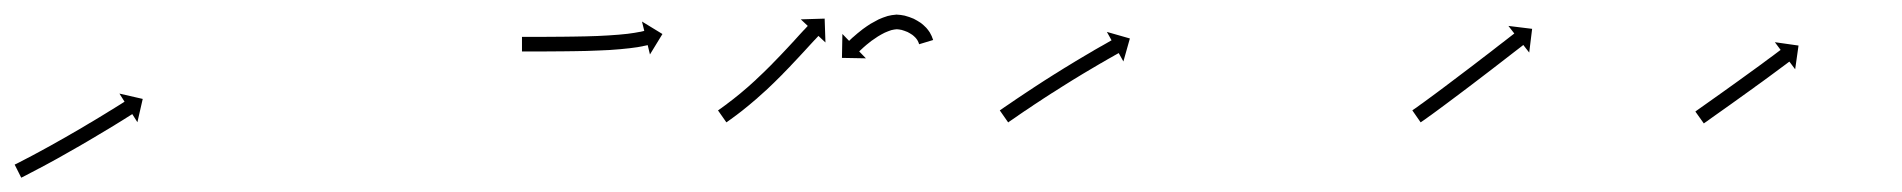

<svg xmlns="http://www.w3.org/2000/svg" viewBox="-24 -259 2605 263"><path d="M-2.2 -34.4C-2.7 -34.1 -3.3 -33.8 -3.9 -33.5L5.1 -15.6C5.7 -15.9 6.3 -16.2 6.9 -16.5L6.9 -16.5L6.9 -16.5C8.5 -17.3 10.2 -18.2 11.8 -19L11.8 -19L11.8 -19C14.4 -20.3 16.9 -21.6 19.4 -23L19.5 -23L19.5 -23C22.8 -24.7 26.1 -26.4 29.3 -28.2L29.4 -28.2L29.4 -28.2C33.3 -30.2 37.1 -32.3 41 -34.4L41 -34.4L41 -34.4C45.4 -36.8 49.7 -39.1 54 -41.5L54 -41.5L54 -41.5C58.6 -44.1 63.2 -46.7 67.8 -49.3L67.8 -49.3L67.8 -49.3C72.6 -51.9 77.3 -54.6 82 -57.4L82 -57.4L82.1 -57.4C86.8 -60.1 91.5 -62.8 96.2 -65.6L96.2 -65.6L96.2 -65.6C100.7 -68.3 105.3 -71 109.8 -73.7L109.8 -73.7L109.8 -73.7C114.1 -76.2 118.3 -78.8 122.5 -81.3L122.6 -81.3L122.6 -81.3C126.3 -83.6 130.1 -85.9 133.9 -88.2L133.9 -88.2L133.9 -88.2C137.1 -90.2 140.3 -92.2 143.5 -94.1L143.5 -94.1L143.5 -94.1C145.9 -95.7 148.4 -97.2 150.8 -98.7C152.4 -99.7 154 -100.7 155.6 -101.7C156.1 -102 156.7 -102.4 157.2 -102.7L164.2 -91.6L171.5 -123.5L139.6 -130.8L146.6 -119.7C146 -119.3 145.5 -119 144.9 -118.6C143.4 -117.6 141.8 -116.7 140.3 -115.7C137.8 -114.2 135.4 -112.6 132.9 -111.1L132.9 -111.1L133 -111.1C129.8 -109.2 126.6 -107.2 123.4 -105.3L123.5 -105.3L123.5 -105.3C119.7 -103 115.9 -100.7 112.2 -98.4L112.2 -98.4L112.2 -98.4C108 -95.9 103.8 -93.4 99.6 -90.8L99.6 -90.8L99.6 -90.9C95.1 -88.2 90.6 -85.5 86.1 -82.8L86.1 -82.8L86.1 -82.8C81.4 -80.1 76.7 -77.4 72 -74.7L72.1 -74.7L72.1 -74.7C67.4 -72 62.7 -69.3 58 -66.7L58 -66.7L58 -66.7C53.5 -64.1 48.9 -61.6 44.3 -59L44.3 -59L44.3 -59C40.1 -56.7 35.8 -54.3 31.5 -52L31.5 -52L31.5 -52C27.7 -49.9 23.8 -47.9 20 -45.8L20 -45.8L20 -45.8C16.7 -44.1 13.5 -42.4 10.2 -40.7L10.2 -40.7L10.2 -40.7C7.7 -39.4 5.2 -38.1 2.7 -36.8L2.7 -36.8L2.7 -36.8C1.1 -36 -0.5 -35.2 -2.2 -34.3L-2.2 -34.4Z M692.9 -208.5C692.3 -208.5 691.6 -208.5 691 -208.5L691 -188.5C691.6 -188.5 692.3 -188.5 693 -188.5C694.8 -188.5 696.7 -188.5 698.6 -188.5C701.5 -188.5 704.4 -188.5 707.3 -188.5C711.1 -188.5 714.8 -188.5 718.6 -188.5C723.1 -188.6 727.5 -188.6 732 -188.6L732 -188.6L732 -188.6C736.9 -188.6 741.9 -188.7 746.8 -188.7L746.8 -188.7L746.9 -188.7C752.1 -188.8 757.4 -188.8 762.7 -188.9L762.7 -188.9L762.7 -188.9C768.2 -189 773.6 -189.1 779 -189.2L779 -189.2L779.1 -189.2C784.5 -189.4 789.9 -189.6 795.3 -189.8C795.3 -189.8 795.3 -189.8 795.3 -189.8C795.3 -189.8 795.3 -189.8 795.3 -189.8C800.5 -190 805.7 -190.2 810.9 -190.5C810.9 -190.5 810.9 -190.5 810.9 -190.5C810.9 -190.5 811 -190.5 811 -190.5C815.7 -190.8 820.5 -191.2 825.3 -191.6C825.3 -191.6 825.3 -191.6 825.4 -191.6C825.4 -191.6 825.4 -191.6 825.4 -191.6C829.6 -192 833.9 -192.4 838.1 -192.9C838.1 -192.9 838.1 -192.9 838.1 -192.9C838.2 -192.9 838.2 -192.9 838.2 -192.9C841.7 -193.3 845.1 -193.8 848.6 -194.3C848.6 -194.3 848.6 -194.3 848.7 -194.3C848.7 -194.3 848.7 -194.3 848.7 -194.3C851.3 -194.8 853.9 -195.2 856.5 -195.7C856.5 -195.7 856.6 -195.7 856.6 -195.7C856.6 -195.8 856.6 -195.8 856.6 -195.8C858.3 -196.1 859.9 -196.4 861.5 -196.8C861.5 -196.8 861.5 -196.8 861.5 -196.8C861.6 -196.8 861.6 -196.8 861.6 -196.8C862.1 -197 862.7 -197.1 863.2 -197.2L866.3 -184.4L883.4 -212.4L855.4 -229.5L858.5 -216.7C858 -216.5 857.5 -216.4 857 -216.3C857 -216.3 857 -216.3 857 -216.3C857 -216.3 857 -216.3 857 -216.3C855.6 -216 854.1 -215.7 852.6 -215.3C852.6 -215.3 852.6 -215.4 852.7 -215.4C852.7 -215.4 852.7 -215.4 852.7 -215.4C850.3 -214.9 847.9 -214.5 845.5 -214.1C845.5 -214.1 845.5 -214.1 845.5 -214.1C845.6 -214.1 845.6 -214.1 845.6 -214.1C842.3 -213.6 839 -213.1 835.7 -212.7C835.7 -212.7 835.7 -212.7 835.7 -212.7C835.8 -212.7 835.8 -212.7 835.8 -212.7C831.7 -212.3 827.7 -211.9 823.6 -211.5C823.6 -211.5 823.6 -211.5 823.6 -211.5C823.7 -211.5 823.7 -211.5 823.7 -211.5C819 -211.1 814.4 -210.8 809.7 -210.5C809.7 -210.5 809.7 -210.5 809.7 -210.5C809.7 -210.5 809.8 -210.5 809.8 -210.5C804.7 -210.2 799.6 -210 794.5 -209.7C794.5 -209.7 794.5 -209.7 794.5 -209.7C794.5 -209.7 794.5 -209.7 794.5 -209.7C789.2 -209.5 783.9 -209.4 778.5 -209.2C778.5 -209.2 778.5 -209.2 778.5 -209.2C778.5 -209.2 778.6 -209.2 778.6 -209.2C773.2 -209.1 767.8 -209 762.4 -208.9L762.4 -208.9L762.4 -208.9C757.2 -208.8 751.9 -208.8 746.7 -208.7L746.7 -208.7L746.7 -208.7C741.7 -208.7 736.8 -208.6 731.9 -208.6L731.9 -208.6L731.9 -208.6C727.4 -208.6 723 -208.6 718.6 -208.5C714.8 -208.5 711 -208.5 707.3 -208.5C704.4 -208.5 701.5 -208.5 698.6 -208.5C696.7 -208.5 694.8 -208.5 692.9 -208.5Z M961.1 -108.8C960.6 -108.5 960 -108.1 959.5 -107.8L971 -91.4C971.5 -91.7 972 -92.1 972.5 -92.4L972.6 -92.5L972.6 -92.5C974 -93.5 975.5 -94.5 976.9 -95.6C976.9 -95.6 977 -95.6 977 -95.6C977 -95.6 977 -95.6 977 -95.6C979.2 -97.2 981.5 -98.9 983.7 -100.6C983.7 -100.6 983.7 -100.6 983.7 -100.6C983.8 -100.6 983.8 -100.6 983.8 -100.6C986.7 -102.8 989.5 -105 992.4 -107.2C992.4 -107.2 992.4 -107.2 992.4 -107.2C992.4 -107.2 992.4 -107.2 992.4 -107.2C995.8 -109.9 999.1 -112.6 1002.4 -115.3C1002.4 -115.3 1002.5 -115.3 1002.5 -115.3C1002.5 -115.4 1002.5 -115.4 1002.5 -115.4C1006.2 -118.4 1009.8 -121.6 1013.5 -124.7C1013.5 -124.7 1013.5 -124.7 1013.5 -124.7C1013.5 -124.7 1013.5 -124.8 1013.5 -124.8C1017.4 -128.2 1021.2 -131.6 1025 -135.1C1025 -135.1 1025 -135.1 1025 -135.1C1025 -135.1 1025.1 -135.1 1025.1 -135.1C1028.9 -138.8 1032.8 -142.4 1036.6 -146.1C1036.6 -146.1 1036.6 -146.2 1036.7 -146.2C1036.7 -146.2 1036.7 -146.2 1036.7 -146.2C1040.5 -149.9 1044.3 -153.7 1048.1 -157.5C1048.1 -157.5 1048.1 -157.5 1048.1 -157.6C1048.1 -157.6 1048.1 -157.6 1048.1 -157.6C1051.8 -161.3 1055.4 -165.1 1059 -168.8L1059 -168.8L1059 -168.9C1062.4 -172.4 1065.7 -176 1069.1 -179.6L1069.1 -179.6L1069.1 -179.6C1072.1 -182.9 1075.1 -186.1 1078.2 -189.4C1080.7 -192.2 1083.3 -194.9 1085.8 -197.7C1087.8 -199.9 1089.8 -202 1091.8 -204.2L1091.8 -204.2L1091.8 -204.1C1093.1 -205.5 1094.4 -206.9 1095.7 -208.3L1095.7 -208.3L1095.7 -208.3C1096.1 -208.8 1096.6 -209.3 1097.1 -209.8L1106.7 -200.8L1105.6 -233.5L1072.9 -232.5L1082.5 -223.5C1082 -223 1081.6 -222.5 1081.1 -222L1081.1 -222L1081.1 -222C1079.8 -220.6 1078.5 -219.2 1077.2 -217.8L1077.1 -217.8L1077.1 -217.8C1075.1 -215.6 1073.1 -213.4 1071.1 -211.3C1068.6 -208.5 1066 -205.7 1063.5 -202.9C1060.5 -199.7 1057.5 -196.5 1054.5 -193.2L1054.5 -193.2L1054.5 -193.2C1051.2 -189.7 1047.8 -186.1 1044.5 -182.6L1044.5 -182.6L1044.5 -182.6C1041 -178.9 1037.4 -175.2 1033.8 -171.6C1033.8 -171.6 1033.8 -171.6 1033.8 -171.6C1033.8 -171.6 1033.9 -171.6 1033.9 -171.6C1030.2 -167.9 1026.4 -164.2 1022.7 -160.5C1022.7 -160.5 1022.7 -160.5 1022.7 -160.5C1022.7 -160.5 1022.7 -160.5 1022.7 -160.5C1019 -156.9 1015.2 -153.3 1011.4 -149.8C1011.4 -149.8 1011.4 -149.8 1011.4 -149.8C1011.4 -149.8 1011.5 -149.8 1011.5 -149.8C1007.8 -146.4 1004 -143.1 1000.3 -139.7C1000.3 -139.7 1000.3 -139.8 1000.3 -139.8C1000.3 -139.8 1000.4 -139.8 1000.4 -139.8C996.8 -136.7 993.3 -133.7 989.7 -130.7C989.7 -130.7 989.7 -130.7 989.7 -130.7C989.7 -130.8 989.8 -130.8 989.8 -130.8C986.5 -128.1 983.3 -125.5 980 -122.9C980 -122.9 980 -122.9 980.1 -123C980.1 -123 980.1 -123 980.1 -123C977.3 -120.8 974.5 -118.7 971.7 -116.6C971.7 -116.6 971.7 -116.6 971.8 -116.6C971.8 -116.6 971.8 -116.6 971.8 -116.6C969.6 -115 967.4 -113.4 965.2 -111.8C965.2 -111.8 965.3 -111.8 965.3 -111.8C965.3 -111.8 965.3 -111.8 965.3 -111.8C963.9 -110.8 962.5 -109.8 961 -108.8L961.1 -108.8ZM1234.7 -199.3C1234.8 -199 1234.9 -198.7 1235 -198.4L1254.2 -204.2C1254.1 -204.6 1253.9 -205 1253.8 -205.4C1253.8 -205.4 1253.8 -205.4 1253.8 -205.5C1253.8 -205.5 1253.7 -205.6 1253.7 -205.6C1253.4 -206.7 1252.9 -207.9 1252.4 -209C1252.4 -209 1252.4 -209.1 1252.4 -209.2C1252.3 -209.3 1252.3 -209.4 1252.3 -209.4C1251.5 -211.1 1250.6 -212.8 1249.7 -214.4C1249.7 -214.4 1249.6 -214.5 1249.5 -214.7C1249.4 -214.8 1249.4 -214.9 1249.4 -214.9C1248 -217 1246.5 -219 1244.9 -220.8C1244.9 -220.8 1244.8 -221 1244.6 -221.1C1244.5 -221.2 1244.4 -221.3 1244.4 -221.3C1242.3 -223.5 1240 -225.5 1237.6 -227.4C1237.6 -227.4 1237.4 -227.5 1237.3 -227.6C1237.2 -227.7 1237 -227.8 1237 -227.8C1234 -229.8 1230.9 -231.6 1227.6 -233.3C1227.6 -233.3 1227.5 -233.3 1227.4 -233.4C1227.2 -233.5 1227.1 -233.5 1227.1 -233.5C1223.4 -235.1 1219.6 -236.4 1215.8 -237.4C1215.8 -237.4 1215.6 -237.5 1215.5 -237.5C1215.3 -237.6 1215.1 -237.6 1215.1 -237.6C1211.6 -238.3 1207.9 -238.9 1204.2 -239C1204.2 -239 1204 -239 1203.7 -239C1203.5 -239 1203.2 -238.9 1203.2 -238.9C1199.4 -238.7 1195.7 -238 1192 -237.1C1192 -237.1 1191.9 -237.1 1191.7 -237C1191.6 -237 1191.4 -236.9 1191.4 -236.9C1187.4 -235.7 1183.5 -234.2 1179.7 -232.5C1179.7 -232.5 1179.6 -232.5 1179.5 -232.4C1179.4 -232.4 1179.3 -232.3 1179.3 -232.3C1175.6 -230.4 1171.9 -228.4 1168.3 -226.3C1168.3 -226.3 1168.2 -226.2 1168.2 -226.2C1168.1 -226.2 1168 -226.1 1168 -226.1C1164.8 -224 1161.5 -221.8 1158.4 -219.5C1158.4 -219.5 1158.3 -219.5 1158.3 -219.5C1158.3 -219.4 1158.2 -219.4 1158.2 -219.4C1155.5 -217.4 1152.9 -215.3 1150.3 -213.1C1150.3 -213.1 1150.2 -213.1 1150.2 -213.1C1150.2 -213.1 1150.2 -213 1150.2 -213C1148.2 -211.3 1146.2 -209.6 1144.2 -207.8C1144.2 -207.8 1144.2 -207.8 1144.2 -207.8C1144.2 -207.8 1144.1 -207.8 1144.1 -207.8C1142.9 -206.6 1141.6 -205.5 1140.4 -204.3L1140.4 -204.3L1140.4 -204.3C1139.9 -203.8 1139.5 -203.4 1139.1 -203L1129.9 -212.5L1129.3 -179.7L1162.1 -179.1L1152.9 -188.6C1153.4 -189 1153.8 -189.4 1154.2 -189.8L1154.2 -189.8L1154.2 -189.8C1155.3 -190.9 1156.5 -192 1157.7 -193C1157.7 -193 1157.6 -193 1157.6 -193C1157.6 -193 1157.6 -193 1157.6 -193C1159.4 -194.6 1161.2 -196.2 1163.1 -197.8C1163.1 -197.8 1163.1 -197.8 1163 -197.7C1163 -197.7 1163 -197.7 1163 -197.7C1165.4 -199.7 1167.8 -201.6 1170.3 -203.5C1170.3 -203.5 1170.3 -203.4 1170.2 -203.4C1170.2 -203.4 1170.1 -203.3 1170.1 -203.3C1173 -205.4 1175.9 -207.4 1178.9 -209.3C1178.9 -209.3 1178.8 -209.3 1178.7 -209.2C1178.7 -209.2 1178.6 -209.1 1178.6 -209.1C1181.7 -211 1185 -212.8 1188.2 -214.4C1188.2 -214.4 1188.1 -214.4 1188 -214.3C1187.9 -214.3 1187.8 -214.2 1187.8 -214.2C1191 -215.6 1194.1 -216.8 1197.4 -217.9C1197.4 -217.9 1197.2 -217.8 1197.1 -217.8C1196.9 -217.7 1196.8 -217.7 1196.8 -217.7C1199.4 -218.3 1202 -218.8 1204.7 -219C1204.7 -219 1204.4 -219 1204.2 -219C1203.9 -219 1203.7 -219 1203.7 -219C1206.2 -218.9 1208.7 -218.5 1211.1 -218C1211.1 -218 1211 -218 1210.8 -218.1C1210.6 -218.1 1210.5 -218.2 1210.5 -218.2C1213.5 -217.3 1216.4 -216.3 1219.3 -215.1C1219.3 -215.1 1219.1 -215.2 1219 -215.2C1218.8 -215.3 1218.7 -215.4 1218.7 -215.4C1221.1 -214.1 1223.5 -212.8 1225.8 -211.2C1225.8 -211.2 1225.7 -211.3 1225.5 -211.4C1225.4 -211.5 1225.3 -211.6 1225.3 -211.6C1227 -210.3 1228.6 -208.9 1230.1 -207.3C1230.1 -207.3 1230 -207.5 1229.9 -207.6C1229.8 -207.7 1229.7 -207.8 1229.7 -207.8C1230.7 -206.6 1231.8 -205.3 1232.7 -203.9C1232.7 -203.9 1232.6 -204 1232.5 -204.1C1232.4 -204.3 1232.4 -204.4 1232.4 -204.4C1233 -203.3 1233.6 -202.2 1234.1 -201.1C1234.1 -201.1 1234 -201.2 1234 -201.3C1234 -201.4 1233.9 -201.5 1233.9 -201.5C1234.2 -200.7 1234.5 -199.9 1234.8 -199.1C1234.8 -199.1 1234.8 -199.2 1234.8 -199.2C1234.8 -199.3 1234.7 -199.3 1234.7 -199.3Z M1347.2 -108.9C1346.6 -108.5 1346.1 -108.1 1345.5 -107.8L1357 -91.3C1357.5 -91.7 1358.1 -92.1 1358.6 -92.5C1360.2 -93.6 1361.7 -94.7 1363.3 -95.7L1363.3 -95.7L1363.3 -95.7C1365.7 -97.4 1368.1 -99.1 1370.6 -100.7L1370.6 -100.7L1370.5 -100.7C1373.7 -102.9 1376.9 -105 1380 -107.2L1380 -107.2L1380 -107.1C1383.7 -109.7 1387.5 -112.2 1391.3 -114.7L1391.2 -114.7L1391.2 -114.7C1395.4 -117.5 1399.6 -120.2 1403.9 -123L1403.9 -123L1403.8 -123C1408.4 -125.9 1412.9 -128.8 1417.4 -131.8L1417.4 -131.7L1417.4 -131.7C1422.1 -134.7 1426.8 -137.7 1431.5 -140.7L1431.5 -140.7L1431.5 -140.7C1436.2 -143.6 1440.9 -146.6 1445.6 -149.5L1445.6 -149.5L1445.6 -149.5C1450.2 -152.3 1454.8 -155.1 1459.4 -157.9L1459.4 -157.9L1459.4 -157.9C1463.7 -160.5 1468.1 -163 1472.4 -165.6L1472.4 -165.6L1472.4 -165.6C1476.3 -167.9 1480.2 -170.2 1484.1 -172.5L1484.1 -172.5L1484.1 -172.4C1487.4 -174.4 1490.7 -176.3 1494 -178.2L1494 -178.2L1494 -178.2C1496.5 -179.6 1499.1 -181.1 1501.7 -182.5L1501.7 -182.5L1501.6 -182.5C1503.3 -183.5 1504.9 -184.4 1506.6 -185.3C1507.2 -185.6 1507.8 -186 1508.4 -186.3L1514.8 -174.8L1523.7 -206.3L1492.2 -215.3L1498.6 -203.8C1498 -203.4 1497.4 -203.1 1496.8 -202.8C1495.2 -201.8 1493.5 -200.9 1491.8 -199.9L1491.8 -199.9L1491.8 -199.9C1489.2 -198.5 1486.6 -197 1484.1 -195.5L1484.1 -195.5L1484 -195.5C1480.7 -193.6 1477.4 -191.7 1474 -189.8L1474 -189.7L1474 -189.7C1470.1 -187.5 1466.1 -185.1 1462.2 -182.8L1462.2 -182.8L1462.2 -182.8C1457.8 -180.2 1453.5 -177.6 1449.1 -175L1449.1 -175L1449.1 -175C1444.4 -172.2 1439.8 -169.4 1435.2 -166.5L1435.2 -166.5L1435.1 -166.5C1430.4 -163.6 1425.6 -160.6 1420.9 -157.6L1420.8 -157.6L1420.8 -157.6C1416.1 -154.6 1411.4 -151.6 1406.6 -148.6L1406.6 -148.6L1406.6 -148.6C1402 -145.6 1397.5 -142.7 1392.9 -139.7L1392.9 -139.7L1392.9 -139.7C1388.7 -136.9 1384.4 -134.2 1380.2 -131.3L1380.2 -131.3L1380.2 -131.3C1376.4 -128.8 1372.6 -126.3 1368.8 -123.7L1368.8 -123.7L1368.8 -123.7C1365.6 -121.6 1362.4 -119.4 1359.3 -117.2L1359.3 -117.2L1359.3 -117.2C1356.8 -115.6 1354.4 -113.9 1351.9 -112.2L1351.9 -112.2L1351.9 -112.2C1350.3 -111.1 1348.8 -110 1347.2 -108.9Z M1912.1 -108.9C1911.6 -108.5 1911.1 -108.2 1910.6 -107.8L1922 -91.4C1922.6 -91.7 1923.1 -92.1 1923.6 -92.5L1923.6 -92.5L1923.6 -92.5C1925.1 -93.5 1926.6 -94.6 1928.1 -95.6L1928.1 -95.6L1928.1 -95.6C1930.4 -97.3 1932.7 -99 1935 -100.6L1935.1 -100.6L1935.1 -100.6C1938.1 -102.8 1941.1 -105 1944.1 -107.2L1944.1 -107.2L1944.1 -107.2C1947.7 -109.9 1951.2 -112.5 1954.8 -115.1L1954.8 -115.1L1954.8 -115.1C1958.8 -118.1 1962.8 -121.1 1966.7 -124L1966.7 -124L1966.7 -124C1971 -127.2 1975.2 -130.4 1979.5 -133.6L1979.5 -133.6L1979.5 -133.6C1983.8 -136.9 1988.2 -140.2 1992.6 -143.5C1997 -146.9 2001.3 -150.2 2005.7 -153.5C2009.9 -156.7 2014.1 -160 2018.4 -163.2C2022.3 -166.2 2026.2 -169.3 2030.2 -172.3C2033.7 -175 2037.2 -177.7 2040.8 -180.5C2043.7 -182.8 2046.7 -185.1 2049.7 -187.4C2052 -189.1 2054.3 -190.9 2056.6 -192.7C2058.1 -193.9 2059.5 -195 2061 -196.1C2061.5 -196.5 2062.1 -197 2062.6 -197.4L2070.7 -187L2074.7 -219.5L2042.2 -223.5L2050.3 -213.1C2049.8 -212.7 2049.2 -212.3 2048.7 -211.9C2047.3 -210.8 2045.8 -209.6 2044.3 -208.5C2042 -206.7 2039.7 -204.9 2037.5 -203.2C2034.5 -200.9 2031.5 -198.6 2028.5 -196.3C2025 -193.6 2021.5 -190.9 2018 -188.1C2014.1 -185.1 2010.1 -182.1 2006.2 -179.1C2002 -175.9 1997.8 -172.6 1993.6 -169.4C1989.2 -166.1 1984.8 -162.8 1980.5 -159.5C1976.1 -156.2 1971.8 -152.9 1967.4 -149.6L1967.4 -149.6L1967.4 -149.6C1963.2 -146.4 1959 -143.2 1954.7 -140L1954.7 -140L1954.7 -140C1950.8 -137.1 1946.8 -134.1 1942.9 -131.2L1942.9 -131.2L1942.9 -131.2C1939.4 -128.6 1935.8 -126 1932.3 -123.4L1932.3 -123.4L1932.3 -123.4C1929.3 -121.2 1926.3 -119 1923.3 -116.8L1923.3 -116.8L1923.3 -116.9C1921.1 -115.2 1918.8 -113.6 1916.5 -111.9L1916.5 -111.9L1916.5 -111.9C1915 -110.9 1913.6 -109.9 1912.1 -108.9L1912.1 -108.9Z M2299.6 -107.2C2299.2 -106.9 2298.7 -106.5 2298.3 -106.2L2309.9 -89.9C2310.3 -90.2 2310.7 -90.6 2311.2 -90.9C2312.4 -91.8 2313.7 -92.7 2315 -93.5C2316.9 -94.9 2318.8 -96.3 2320.8 -97.7C2323.3 -99.5 2325.8 -101.3 2328.4 -103.1C2331.3 -105.2 2334.3 -107.3 2337.3 -109.4C2340.6 -111.8 2343.9 -114.1 2347.3 -116.5C2350.8 -119 2354.4 -121.6 2357.9 -124.1C2361.6 -126.7 2365.2 -129.3 2368.9 -132C2372.5 -134.6 2376.2 -137.2 2379.8 -139.8L2379.8 -139.8L2379.8 -139.9C2383.3 -142.4 2386.9 -145 2390.4 -147.5L2390.4 -147.5L2390.4 -147.5C2393.7 -149.9 2396.9 -152.3 2400.2 -154.7L2400.2 -154.7L2400.2 -154.7C2403.2 -156.9 2406.1 -159 2409 -161.2L2409 -161.2L2409 -161.2C2411.5 -163 2414 -164.8 2416.4 -166.7C2418.3 -168.1 2420.2 -169.5 2422.1 -170.9C2423.4 -171.8 2424.6 -172.8 2425.8 -173.7C2426.2 -174 2426.7 -174.3 2427.1 -174.6L2435 -164.1L2439.6 -196.6L2407.2 -201.2L2415.1 -190.6C2414.7 -190.3 2414.2 -190 2413.8 -189.7C2412.6 -188.8 2411.4 -187.9 2410.2 -187C2408.3 -185.5 2406.4 -184.1 2404.5 -182.7C2402 -180.9 2399.6 -179.1 2397.1 -177.3L2397.1 -177.3L2397.1 -177.3C2394.2 -175.1 2391.3 -173 2388.4 -170.8L2388.4 -170.8L2388.4 -170.8C2385.1 -168.5 2381.9 -166.1 2378.6 -163.7L2378.6 -163.7L2378.6 -163.7C2375.1 -161.1 2371.6 -158.6 2368.1 -156.1L2368.1 -156.1L2368.1 -156.1C2364.5 -153.4 2360.8 -150.8 2357.2 -148.2C2353.6 -145.6 2349.9 -143 2346.3 -140.4C2342.7 -137.8 2339.2 -135.3 2335.7 -132.8C2332.3 -130.4 2329 -128.1 2325.7 -125.7C2322.7 -123.6 2319.8 -121.5 2316.8 -119.4C2314.3 -117.6 2311.7 -115.8 2309.2 -114C2307.3 -112.6 2305.3 -111.2 2303.4 -109.9C2302.1 -109 2300.9 -108.1 2299.6 -107.2Z"/></svg>

Font: FRB American Cursive Just Arrows Extrabold
Style: Bold Italic
Weight: 800
Italic angle: -25°
Version: Version 2.0;Modular Font Editor K font №1